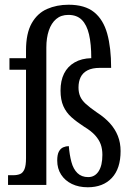

<svg xmlns="http://www.w3.org/2000/svg" viewBox="-20 -782 565 812"><path d="M351 10Q313 10 284 -4Q255 -18 238.5 -43.5Q222 -69 222 -103Q222 -128 229 -141Q236 -154 247.5 -159Q259 -164 271 -164Q274 -127 282 -97Q290 -67 307.5 -50Q325 -33 353 -33Q381 -33 397 -57.5Q413 -82 413 -127Q413 -152 406 -171.5Q399 -191 382.5 -209.5Q366 -228 336 -246Q305 -266 282.5 -286Q260 -306 248 -333Q236 -360 236 -399Q236 -441 251 -471Q266 -501 295.5 -518Q325 -535 366 -536Q366 -596 356.5 -636.5Q347 -677 326 -698Q305 -719 269 -719Q238 -719 217.5 -701.5Q197 -684 186.5 -653Q176 -622 176 -581V0H14V-41H36Q53 -41 65 -46Q77 -51 83.5 -66.5Q90 -82 90 -113V-487H20V-536H90V-569Q90 -641 114 -683.5Q138 -726 179 -744Q220 -762 270 -762Q339 -762 378 -730.5Q417 -699 433.5 -639.5Q450 -580 450 -495H403Q370 -495 350 -484.5Q330 -474 321 -455.5Q312 -437 312 -412Q312 -391 319 -374.5Q326 -358 343 -342.5Q360 -327 389 -307Q423 -285 445 -260.5Q467 -236 478.5 -207Q490 -178 490 -143Q490 -69 453 -29.5Q416 10 351 10Z"/></svg>

Font: Noto Serif ExtraCondensed
Style: Regular
Weight: 400
Width: 2
Designer: Monotype Design Team
Foundry: Monotype Imaging Inc.
Version: Version 2.013